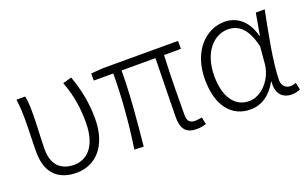

<svg xmlns="http://www.w3.org/2000/svg" viewBox="-69 -855 1886 1176"><g transform="rotate(-20 874.5 -267.0)"><path d="M270 13C392 13 488 -80 488 -261C488 -358 471 -451 436 -547L379 -531C416 -433 427 -346 427 -260C427 -107 359 -38 272 -38C199 -38 133 -75 133 -189C133 -253 140 -345 140 -412C140 -457 140 -496 132 -534H75C82 -479 83 -438 83 -395C83 -327 79 -259 79 -191C79 -46 158 13 270 13Z M1052 13C1078 13 1097 8 1114 3L1105 -43C1083 -40 1070 -38 1061 -38C1026 -38 1010 -54 1010 -92C1010 -155 1011 -348 1018 -482H1128V-534H635L560 -528V-482H687C687 -326 672 -154 649 0L709 3C724 -150 741 -322 741 -482H962C960 -352 955 -164 955 -98C955 -22 984 13 1052 13Z M1403 13C1475 13 1535 -27 1578 -104H1581C1572 -26 1613 13 1671 13C1697 13 1715 7 1728 1L1718 -45C1707 -41 1693 -38 1680 -38C1651 -38 1627 -60 1627 -95C1627 -200 1663 -385 1693 -534H1635L1610 -392H1607C1579 -505 1504 -547 1435 -547C1312 -547 1202 -440 1202 -254C1202 -78 1285 13 1403 13ZM1413 -38C1318 -38 1263 -121 1263 -255C1263 -411 1347 -496 1438 -496C1490 -496 1557 -472 1589 -331L1580 -226C1573 -123 1493 -38 1413 -38Z"/></g></svg>

Font: GenYoGothic2 TW L
Style: Regular
Weight: 300
Version: Version 2.100;PS 2.1;hotconv 16.6.51;makeotf.lib2.5.65220 DE